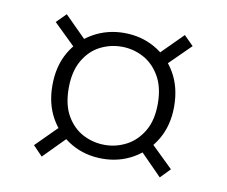

<svg xmlns="http://www.w3.org/2000/svg" viewBox="-53 -558 617 522"><g transform="rotate(10 255.0 -297.5)"><path d="M255 -124Q208 -124 170 -145.5Q132 -167 109.5 -206Q87 -245 87 -297Q87 -350 109.5 -389Q132 -428 170.5 -449.5Q209 -471 255 -471Q302 -471 340 -449.5Q378 -428 400.5 -389Q423 -350 423 -297Q423 -245 400 -206Q377 -167 339 -145.5Q301 -124 255 -124ZM92 -101 66 -128 141 -203 163 -173ZM418 -101 348 -172 369 -201 444 -128ZM255 -162Q286 -162 314 -176.5Q342 -191 360 -221Q378 -251 378 -297Q378 -343 360 -373.5Q342 -404 314 -418.5Q286 -433 255 -433Q223 -433 195 -418.5Q167 -404 149.5 -373.5Q132 -343 132 -297Q132 -251 149.5 -221Q167 -191 195 -176.5Q223 -162 255 -162ZM142 -394 66 -468 92 -494 163 -423ZM368 -393 346 -422 418 -494 444 -468Z"/></g></svg>

Font: DM Sans 11pt ExtraLight
Style: Regular
Weight: 250
Version: Version 4.004;gftools[0.9.30]